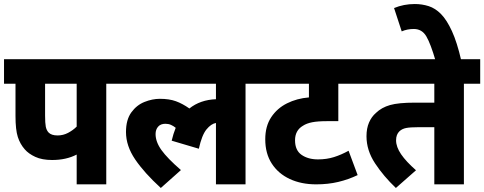

<svg xmlns="http://www.w3.org/2000/svg" viewBox="-20 -916 2406 954"><path d="M508 -500V0H361V-148Q309 -121 239 -121Q189 -121 155.5 -136.5Q122 -152 103 -174Q80 -200 68.5 -235.5Q57 -271 57 -340V-500H0V-622H589V-500ZM361 -500H204V-342Q204 -304 207.5 -286.5Q211 -269 221 -258Q235 -243 266 -243Q294 -243 318.5 -256Q343 -269 361 -287Z M576 -500V-622H1282V-500H1200V0H1053V-305Q1029 -301 1006 -273Q983 -245 968 -177L833 -217Q841 -251 853 -281Q842 -290 829.5 -295.5Q817 -301 802 -301Q778 -301 765.5 -286.5Q753 -272 753 -250Q753 -211 782.5 -170Q812 -129 879 -71L779 18Q697 -57 651.5 -124Q606 -191 606 -260Q606 -321 632.5 -357.5Q659 -394 698 -409.5Q737 -425 774 -425Q821 -425 854 -413Q887 -401 921 -377Q975 -420 1053 -423V-500Z M1784 -500H1661V-314H1606Q1559 -314 1531 -308.5Q1503 -303 1485 -291Q1446 -268 1446 -219Q1446 -169 1478.5 -146.5Q1511 -124 1560 -124Q1603 -124 1639.5 -135.5Q1676 -147 1712 -167L1757 -46Q1711 -24 1660.5 -12Q1610 0 1551 0Q1477 0 1420 -26.5Q1363 -53 1330.5 -103Q1298 -153 1298 -224Q1298 -289 1327.5 -333.5Q1357 -378 1406 -402.5Q1455 -427 1515 -432V-500H1268V-622H1784Z M2285 -500V0H2138V-284H2059Q2018 -284 1998 -280Q1978 -276 1965 -264Q1948 -248 1948 -219Q1948 -186 1973 -149.5Q1998 -113 2047 -70L1947 18Q1886 -40 1843.5 -104.5Q1801 -169 1801 -239Q1801 -278 1813.5 -307Q1826 -336 1848 -355Q1876 -382 1918 -394Q1960 -406 2042 -406H2138V-500H1770V-622H2366V-500Z M2144 -615Q2120 -698 2098.5 -735Q2077 -772 2036 -772Q2003 -772 1976 -760L1938 -876Q1986 -896 2041 -896Q2077 -896 2110 -885.5Q2143 -875 2171.5 -846Q2200 -817 2225.5 -761.5Q2251 -706 2272 -615Z"/></svg>

Font: Noto Sans Devanagari SemiCondensed ExtraBold
Style: Regular
Weight: 800
Width: 4
Designer: Jelle Bosma - Monotype Design Team
Foundry: Monotype Imaging Inc.
Version: Version 2.004; ttfautohint (v1.8.4.7-5d5b)